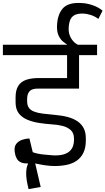

<svg xmlns="http://www.w3.org/2000/svg" viewBox="-59 -1150 731 1331"><path d="M139 161Q121 88 122.5 47.5Q124 7 135 -13L134 -17Q104 -16 86 -24.5Q68 -33 59.5 -47Q51 -61 47.5 -74.5Q44 -88 43 -97Q38 -133 54 -153Q70 -173 96.5 -181.5Q123 -190 145 -190L168 -95Q181 -90 198 -86Q215 -82 241.5 -79Q268 -76 309 -73Q354 -71 383 -80Q412 -89 427.5 -105.5Q443 -122 448.5 -141.5Q454 -161 454 -181V-189Q454 -228 431 -248.5Q408 -269 373 -277.5Q338 -286 299 -288Q255 -291 210.5 -298Q166 -305 129.5 -320.5Q93 -336 71 -364.5Q49 -393 49 -441V-475Q49 -525 67.5 -554.5Q86 -584 122 -596.5Q158 -609 210 -609H406V-768H-39V-840H614V-768H489V-536H213Q201 -536 187 -535Q173 -534 159.5 -527.5Q146 -521 137.5 -505Q129 -489 129 -460V-449Q129 -420 141 -403Q153 -386 177 -376.5Q201 -367 236.5 -362.5Q272 -358 317 -354Q369 -350 410 -339Q451 -328 479 -308.5Q507 -289 521.5 -260.5Q536 -232 536 -191V-177Q536 -125 519 -90.5Q502 -56 472 -35.5Q442 -15 402.5 -7Q363 1 319 1Q291 1 255.5 -4Q220 -9 185 -17L223 146ZM405 -833V-842Q392 -850 376 -863.5Q360 -877 348.5 -900.5Q337 -924 336 -959Q336 -1043 374 -1089Q412 -1135 505 -1129Q542 -1128 583 -1114Q624 -1100 652 -1076L623 -1019Q597 -1038 569 -1046.5Q541 -1055 518 -1056Q476 -1057 454.5 -1043.5Q433 -1030 425 -1004.5Q417 -979 417 -947Q417 -922 427 -898.5Q437 -875 455.5 -857.5Q474 -840 499 -833Z"/></svg>

Font: Matangi Medium
Style: Regular
Weight: 500
Designer: Prashant Pant
Foundry: The Graphic Ant
Version: Version 3.002